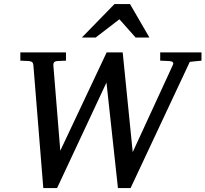

<svg xmlns="http://www.w3.org/2000/svg" viewBox="-20 -936 1040 972"><path d="M940.9 -623 641.1 16.1H577.1L519 -518.1L269 16.1H199.2L148.9 -606.9Q147.9 -616.7 142.8 -621.3Q137.7 -626 125 -627L83 -628.9V-670.9H314V-628.9L270 -627Q258.8 -626 254.4 -621.1Q250 -616.2 250 -606.9L285.2 -172.9L520 -670.9H601.1L651.9 -166L855 -606.9Q863.8 -625.5 835.9 -627L791 -628.9V-670.9H1000V-628.9ZM666.5 -746.1 584.5 -838.4 464.4 -746.1H394.5L559.6 -915.5H638.2L736.3 -746.1Z"/></svg>

Font: Charis SIL Eur
Style: Italic
Weight: 400
Italic angle: -11°
Foundry: SIL International
Version: Version 5.000